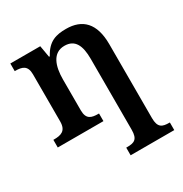

<svg xmlns="http://www.w3.org/2000/svg" viewBox="-180 -687 1019 1067"><g transform="rotate(-30 329.5 -154.0)"><path d="M352 240H632V191H629C584 191 558 182 558 120V-354C558 -489 496 -548 392 -548C329 -548 278 -536 238 -461H233L220 -536H28V-487H31C75 -487 107 -478 107 -421V-119C107 -58 72 -49 27 -49H23V0H316V-49H312C268 -49 237 -57 237 -115V-313C237 -397 261 -471 337 -471C404 -471 428 -421 428 -335V120C428 182 403 191 358 191H352Z"/></g></svg>

Font: Noto Serif SemiBold
Style: Regular
Weight: 600
Designer: Monotype Design Team
Foundry: Monotype Imaging Inc.
Version: Version 2.013